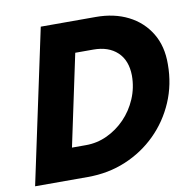

<svg xmlns="http://www.w3.org/2000/svg" viewBox="-78 -769 859 848"><g transform="rotate(-10 352.0 -345.0)"><path d="M12 0 159 -690H406Q488 -690 550.5 -658.5Q613 -627 648.5 -568.5Q684 -510 683 -429Q683 -339 649.5 -261Q616 -183 557 -124.5Q498 -66 419.5 -33Q341 0 249 0ZM202 -140H265Q315 -140 360 -161Q405 -182 440.5 -218.5Q476 -255 497 -304Q518 -353 518 -408Q517 -476 477.5 -513Q438 -550 370 -550H289Z"/></g></svg>

Font: Radio Canada
Style: Italic
Weight: 400
Italic angle: -12°
Designer: Charles Daoud, Etienne Aubert Bonn, Alexandre Saumier Demers, Jacques Le Bailly
Foundry: Radio-Canada
Version: Version 2.104;gftools[0.9.28.dev5+ged2979d]